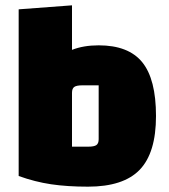

<svg xmlns="http://www.w3.org/2000/svg" viewBox="-20 -685 635 720"><path d="M565 -250Q565 -112 504 -48.5Q443 15 310 15Q232 15 171.5 6Q111 -3 50 -25V-650L250 -665V-498Q293 -515 350 -515Q462 -515 513.5 -451.5Q565 -388 565 -250ZM350 -365H289Q267 -365 258.5 -359Q250 -353 250 -337V-135H311Q333 -135 341.5 -141Q350 -147 350 -163Z"/></svg>

Font: Changa ExtraBold
Style: Regular
Weight: 800
Designer: Eduardo Rodriguez Tunni
Foundry: Eduardo Rodriguez Tunni
Version: Version 2.002; ttfautohint (v1.5) -l 8 -r 50 -G 220 -x 14 -H